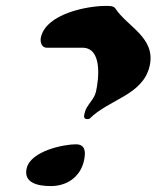

<svg xmlns="http://www.w3.org/2000/svg" viewBox="-20 -641 528 648"><path d="M266 -261C263 -249 261 -239 275 -239C276 -239 281 -240 282 -240C347 -306 462 -319 485 -418C507 -514 409 -551 369 -613C362 -622 347 -621 336 -621C275 -621 136 -595 118 -515C115 -501 119 -480 138 -480H258C325 -480 314 -377 304 -332C298 -304 272 -287 266 -261ZM70 -73C58 -21 113 -13 152 -13C204 -13 250 -42 263 -97C270 -127 269 -154 236 -154C196 -154 84 -132 70 -73Z"/></svg>

Font: Charger
Style: OversprayIt
Weight: 400
Designer: Jasper
Foundry: Cannot Into Space Fonts
Version: Version 0.980